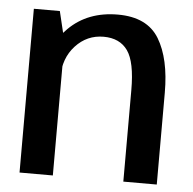

<svg xmlns="http://www.w3.org/2000/svg" viewBox="-47 -645 695 692"><g transform="rotate(5 301.0 -299.0)"><path d="M48.5 0H169V-482L142.5 -592.5H48.5ZM424 0H545V-332Q545 -455 501.8 -526.5Q458.5 -598 352.5 -598Q243.5 -598 175 -530Q106.5 -462 106.5 -388L165 -354.5Q165 -424 206.5 -469Q248 -514 308 -514Q366.5 -514 395.2 -473.5Q424 -433 424 -331Z"/></g></svg>

Font: Anybody UltraCondensed Thin Medium
Style: Regular
Weight: 500
Version: Version 1.111